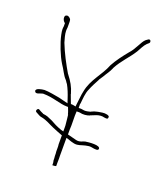

<svg xmlns="http://www.w3.org/2000/svg" viewBox="-117 -708 675 779"><g transform="rotate(20 220.0 -319.0)"><path d="M190 -271H185C179 -285 177 -294 171 -308V-310C163 -338 151 -358 133 -381L132 -382C113 -414 90 -457 75 -496C71 -509 65 -530 65 -543C65 -547 65 -552 66 -558V-574C66 -581 66 -586 65 -591C64 -596 54 -604 49 -603H48C40 -602 38 -597 39 -588C41 -579 45 -575 50 -571V-557C49 -553 49 -548 49 -543C49 -539 50 -532 52 -522C59 -488 78 -440 96 -411C109 -393 118 -370 131 -357C135 -353 138 -346 142 -342C151 -326 159 -306 165 -287L171 -269L131 -279C114 -282 83 -288 65 -288C54 -287 26 -283 31 -270C36 -258 53 -270 64 -272H66C109 -272 142 -256 173 -256H178C181 -248 186 -237 188 -227H189L191 -210L193 -190C194 -184 194 -178 194 -174V-156L183 -159C161 -167 152 -172 134 -182L113 -191C108 -193 101 -194 94 -195H93L92 -196C84 -199 78 -203 74 -205C66 -213 56 -196 65 -192C75 -187 83 -181 91 -180H92C116 -175 130 -165 149 -157C156 -154 180 -144 194 -139V-101C195 -96 195 -89 195 -85V-70C196 -65 196 -58 196 -51C197 -45 197 -37 197 -32C197 -30 199 -26 199 -19V-12C202 -12 210 -12 215 -14V-31C215 -42 216 -52 215 -60V-136L225 -133C233 -130 245 -126 252 -125C270 -122 280 -129 298 -133C305 -134 315 -137 323 -135C343 -131 352 -131 354 -138C357 -156 305 -150 292 -148C284 -147 272 -137 255 -141C243 -144 227 -148 216 -151V-172C218 -193 215 -229 217 -251H230C245 -247 262 -249 274 -254V-255H275C284 -257 307 -273 331 -266C344 -264 346 -265 347 -272C350 -281 329 -284 317 -282L299 -279C288 -277 280 -274 272 -270L271 -269L258 -266C248 -264 241 -265 231 -267H220V-277C220 -280 219 -283 221 -287C223 -306 224 -332 233 -351C240 -369 249 -385 258 -402V-403L270 -421C279 -437 288 -447 296 -466V-467C317 -506 343 -529 365 -564C373 -577 379 -593 391 -605L399 -612C404 -617 401 -626 395 -626C391 -626 390 -624 381 -618C366 -605 356 -571 334 -548C316 -526 296 -500 282 -474C263 -425 225 -391 215 -336C211 -320 210 -297 207 -278L206 -268C201 -269 195 -271 190 -271Z"/></g></svg>

Font: Stray Cat
Style: ExLtCn
Weight: 200
Version: Version 1.0